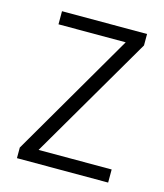

<svg xmlns="http://www.w3.org/2000/svg" viewBox="-87 -599 569 665"><g transform="rotate(15 198.0 -266.0)"><path d="M362 0H35V-38L295 -485H54V-532H359V-491L100 -47H362Z"/></g></svg>

Font: Noto Sans Kannada SemiCondensed Light
Style: Regular
Weight: 300
Width: 4
Designer: Jelle Bosma - Monotype Design Team
Foundry: Monotype Imaging Inc.
Version: Version 2.005; ttfautohint (v1.8.4.7-5d5b)